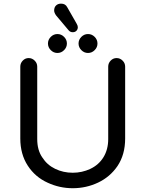

<svg xmlns="http://www.w3.org/2000/svg" viewBox="-20 -999 780 1030"><path d="M236.3 -18.6Q168.9 -48.8 128.9 -110.4Q88.9 -171.9 88.9 -255.9V-641.6Q88.9 -660.2 102.1 -673.8Q115.2 -687.5 133.8 -687.5Q152.3 -687.5 166 -673.8Q179.7 -660.2 179.7 -641.6V-252.9Q179.7 -193.4 207 -154.3Q232.4 -114.3 275.9 -93.3Q319.3 -72.3 370.1 -72.3Q419.9 -72.3 463.9 -92.8Q509.8 -114.3 535.2 -155.8Q560.5 -197.3 560.5 -252.9V-641.6Q560.5 -660.2 573.7 -673.8Q586.9 -687.5 605.5 -687.5Q624 -687.5 637.7 -673.8Q651.4 -660.2 651.4 -641.6V-255.9Q651.4 -169.9 610.4 -108.4Q570.3 -49.8 506.3 -19.5Q442.4 10.7 370.1 10.7Q299.8 10.7 236.3 -18.6ZM288.1 -816.4Q308.6 -816.4 323.7 -801.3Q338.9 -786.1 338.9 -765.6Q338.9 -745.1 323.7 -730Q308.6 -714.8 288.1 -714.8Q267.6 -714.8 252.4 -730Q237.3 -745.1 237.3 -765.6Q237.3 -786.1 252.4 -801.3Q267.6 -816.4 288.1 -816.4ZM307.6 -979.5Q331.1 -979.5 340.8 -960L390.6 -873Q397.5 -861.3 397.5 -853.5Q397.5 -841.8 390.1 -834Q382.8 -826.2 370.1 -826.2Q356.4 -826.2 347.7 -836.9L280.3 -917Q270.5 -931.6 270.5 -942.4Q270.5 -960 280.8 -969.7Q291 -979.5 307.6 -979.5ZM452.1 -816.4Q472.7 -816.4 487.8 -801.3Q502.9 -786.1 502.9 -765.6Q502.9 -745.1 487.8 -730Q472.7 -714.8 452.1 -714.8Q431.6 -714.8 416.5 -730Q401.4 -745.1 401.4 -765.6Q401.4 -786.1 416.5 -801.3Q431.6 -816.4 452.1 -816.4Z"/></svg>

Font: jf-openhuninn-2.0
Style: Regular
Weight: 400
Designer: [Kosugi Maru]
Designed by MOTOYA      

[Varela Round]
Joe Prince (Latin component); Avraham Cornfeld (Hebrew component)
Foundry: justfont CO.,LTD.
Version: 2.0